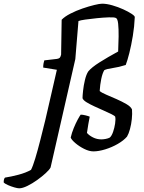

<svg xmlns="http://www.w3.org/2000/svg" viewBox="-192 -820 781 1040"><path d="M-88 200Q-97 200 -114.5 195Q-132 190 -149 182.5Q-166 175 -172 168Q-172 149 -165 142Q-132 137 -92 126.5Q-52 116 -24 100Q-14 81 -1 38Q12 -5 26 -60Q40 -115 53 -168Q69 -238 84.5 -304.5Q100 -371 116 -442L42 -454Q42 -467 44 -477.5Q46 -488 48 -493L117 -501Q128 -503 132 -507.5Q136 -512 139 -524L142 -713Q158 -730 189 -746Q220 -762 255 -774Q290 -786 319 -793Q348 -800 361 -800Q386 -800 417 -791Q448 -782 475.5 -769.5Q503 -757 521 -745Q539 -733 538 -727Q536 -677 527.5 -625.5Q519 -574 508.5 -532.5Q498 -491 489 -468Q451 -456 419 -451.5Q387 -447 373 -440Q363 -424 356.5 -392.5Q350 -361 348 -327Q358 -318 384 -307Q410 -296 439.5 -283Q469 -270 493 -256Q517 -242 523 -227Q525 -204 522 -175Q519 -146 512 -120.5Q505 -95 496 -80Q478 -59 446 -40.5Q414 -22 378 -11Q342 0 314 0Q291 0 264 -13.5Q237 -27 216 -45Q195 -63 191 -75Q197 -101 207.5 -126.5Q218 -152 228.5 -171.5Q239 -191 245 -199Q256 -199 272 -195Q288 -191 294 -188Q291 -173 286.5 -148Q282 -123 279 -100Q291 -86 312 -75.5Q333 -65 357 -65Q367 -65 380.5 -67.5Q394 -70 403 -75Q413 -84 420.5 -105.5Q428 -127 431.5 -150.5Q435 -174 432 -188Q429 -193 412 -201.5Q395 -210 370 -221Q345 -232 320 -243.5Q295 -255 277 -266Q259 -277 255 -288Q255 -301 258 -329Q261 -357 268 -386.5Q275 -416 286 -433Q304 -455 347.5 -482.5Q391 -510 448 -541Q450 -581 450.5 -622Q451 -663 448 -691.5Q445 -720 435 -723Q426 -727 397 -726Q368 -725 333 -721.5Q298 -718 270 -714Q242 -710 233 -706L216 -500L82 87Q76 99 56 117.5Q36 136 9.5 155Q-17 174 -43.5 187Q-70 200 -88 200Z"/></svg>

Font: Texturina 72pt 72pt SemiBold
Style: Italic
Weight: 600
Italic angle: -11°
Designer: Guillermo Torres Carreño
Foundry: Omnibus-Type
Version: Version 1.002; ttfautohint (v1.8.3)